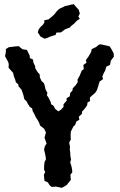

<svg xmlns="http://www.w3.org/2000/svg" viewBox="-20 -891 572 919"><path d="M247 2 228 4 218 -4 209 -18 193 -25 190 -54 196 -67 191 -80V-93L193 -115L200 -129L197 -149L195 -158L191 -175L195 -192L203 -204L197 -221L193 -232L200 -257L191 -275L172 -290L167 -304L160 -317L150 -332L146 -342L136 -360L134 -372L123 -379L112 -396L108 -405L96 -417L92 -436L89 -445L83 -462L69 -477L67 -488L56 -497L53 -509L46 -527L43 -542L33 -553L21 -567L22 -584L19 -595L4 -622L8 -642V-656L22 -665L55 -669L70 -670L80 -661L89 -655L109 -652L122 -625L123 -613L138 -606L140 -591L148 -575L149 -564L160 -546L170 -535L171 -520L179 -503L190 -493L195 -478L198 -463L207 -446L204 -436L212 -424L222 -404L225 -392L236 -385L244 -370L259 -358L272 -366L284 -379V-392L299 -409V-421L314 -430L316 -446L327 -458L328 -468L342 -483L352 -498L351 -510L362 -530L371 -553L381 -560L379 -580L394 -591L391 -603L404 -621L416 -642L419 -656L440 -666L453 -677L462 -679L489 -673L505 -669L512 -658L524 -636L525 -620L510 -600L507 -581L489 -572L483 -552L477 -542L470 -525L473 -512L457 -501L454 -492L450 -478L444 -460L436 -447L422 -435L410 -424L411 -407L399 -401L397 -387L384 -369L372 -356L373 -347L357 -332L360 -318L346 -310L340 -294L331 -285L319 -261L318 -243L319 -223L311 -208L315 -189L314 -174L316 -163L317 -144L320 -127L316 -114L322 -95L325 -80L326 -66L317 -55L319 -30L306 -14L300 -6L289 1L276 8ZM193 -706 174 -716 161 -736 165 -750 174 -762 184 -771 192 -782V-794L212 -798L228 -811L241 -823L246 -830L257 -843L268 -851L282 -857L291 -862L306 -865L321 -869L333 -871L346 -856L357 -844L362 -826L355 -812L362 -801L351 -794L344 -788L335 -778L321 -767L314 -759L297 -753L289 -749L272 -736L250 -735L246 -724L221 -716L202 -708Z"/></svg>

Font: Winky Rough Medium
Style: Regular
Weight: 500
Designer: Simon Atzbach
Foundry: typofactur
Version: Version 1.206; ttfautohint (v1.8.4.7-5d5b)